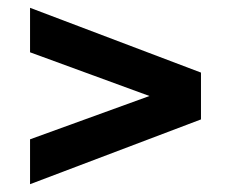

<svg xmlns="http://www.w3.org/2000/svg" viewBox="-20 -568 591 492"><path d="M495 -382V-262L57 -96V-211L363 -322L57 -434V-548Z"/></svg>

Font: Montserrat Ace
Style: Bold
Weight: 700
Designer: Julieta Ulanovsky
Foundry: Julieta Ulanovsky
Version: Version 1